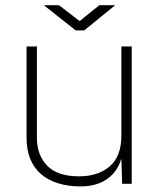

<svg xmlns="http://www.w3.org/2000/svg" viewBox="-20 -692 606 723"><path d="M280 10Q235 9.5 198.2 -2Q161.5 -13.5 135 -36Q108.5 -58.5 94.2 -92.8Q80 -127 80 -173V-517H119V-173Q119 -108 157.8 -68Q196.5 -28 277.5 -28Q349 -28 393 -65.5Q437 -103 437 -181V-517H476V0H440L437 -95Q428 -63 407.2 -39.2Q386.5 -15.5 354.8 -2.5Q323 10.5 280 10ZM265 -577.5 145 -672.5H202L280 -612.5L354 -672.5H414L297 -577.5Z"/></svg>

Font: Public Sans Thin
Style: Regular
Weight: 100
Designer: The Public Sans project authors (U.S. Web Design System). Libre Franklin designed by Pablo Impallari and Rodrigo Fuenzal
Version: Version 1.008